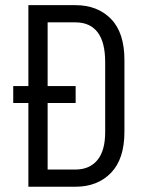

<svg xmlns="http://www.w3.org/2000/svg" viewBox="-20 -710 545 730"><path d="M453.1 -481.4V-209Q453.1 -105.5 401.9 -52.7Q350.6 0 266.6 0H87.9V-318.4H30.3V-382.8H87.9V-690.4H266.6Q350.6 -690.4 401.9 -638.2Q453.1 -585.9 453.1 -481.4ZM379.9 -473.6Q379.9 -549.8 351.1 -587.4Q322.3 -625 266.6 -625H161.1V-382.8H267.6V-318.4H161.1V-65.4H266.6Q320.3 -65.4 350.1 -101.1Q379.9 -136.7 379.9 -208Z"/></svg>

Font: Altinn-DIN Condensed
Style: Regular
Weight: 400
Width: 3
Designer: Charles Nix
Foundry: Altinn
Version: Version 2.00